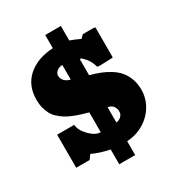

<svg xmlns="http://www.w3.org/2000/svg" viewBox="-211 -964 1085 1177"><g transform="rotate(-30 331.5 -375.5)"><path d="M46.4 -266.1H167Q170.4 -224.6 210.2 -185.1Q250 -145.5 285.6 -145.5V-286.1Q253.4 -294.9 230.5 -302.2Q207.5 -309.6 180.4 -320.8Q153.3 -332 134.8 -344Q116.2 -356 97.7 -373Q79.1 -390.1 68.1 -409.9Q57.1 -429.7 50.3 -456.3Q43.5 -482.9 43.5 -514.2Q43.5 -615.2 110.6 -674.1Q177.7 -732.9 288.6 -738.8V-832H399.4V-729.5Q424.8 -720.7 469.7 -700.2L477.5 -708L490.7 -721.2H567.4Q568.4 -721.2 571.8 -720.2Q575.2 -719.2 575.7 -719.2Q576.2 -718.8 576.9 -718Q577.6 -717.3 578.1 -716.8Q578.6 -716.3 578.6 -715.8V-507.8L575.7 -504.9L516.6 -502.9Q516.1 -502.9 504.2 -502.4Q492.2 -502 488.8 -502Q483.4 -502 470.7 -502.9L465.8 -507.8Q454.6 -554.7 413.6 -592.8Q408.7 -598.1 403.8 -598.1Q398.4 -598.1 398.4 -595.2V-483.9Q438.5 -473.1 470 -460.9Q501.5 -448.7 532.2 -429.4Q563 -410.2 583.7 -386.2Q604.5 -362.3 617.7 -328.4Q630.9 -294.4 631.8 -252.9Q633.3 -190.9 602.1 -137.5Q570.8 -84 516.6 -52Q462.4 -20 398.4 -17.1V81.1H285.6V-23.4Q217.8 -37.1 163.1 -62.5L141.6 -32.2H46.4ZM447.3 -194.8Q449.7 -215.3 437.5 -234.4Q425.3 -253.4 398.4 -257.3V-149.9Q416.5 -149.9 431.9 -164.1Q447.3 -178.2 447.3 -194.8ZM231.9 -576.2Q231.9 -554.7 247.3 -538.6Q262.7 -522.5 287.6 -517.1V-620.1Q266.6 -621.1 249.3 -607.7Q231.9 -594.2 231.9 -576.2Z"/></g></svg>

Font: Bevan
Style: Regular
Weight: 400
Foundry: vernon adams
Version: Version 1.000